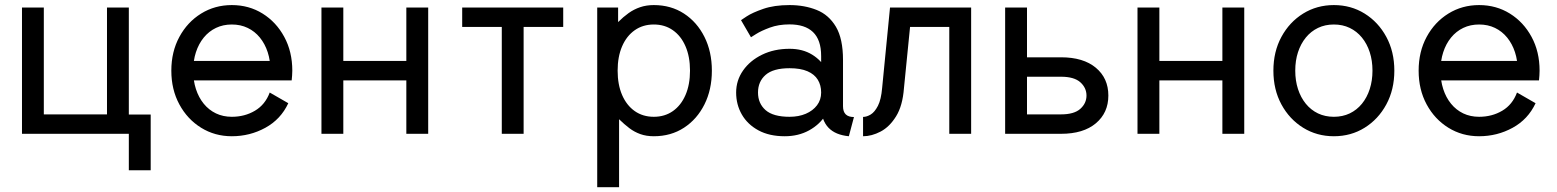

<svg xmlns="http://www.w3.org/2000/svg" viewBox="-20 -538 6259 772"><path d="M454.1 -77.6V0H498V146.5H585.9V-77.6ZM68.4 0H156.2H410.2H498V-507.8H410.2V-78.1H156.2V-507.8H68.4Z M705.1 -293V-214.8H1064.5L1098.6 -293ZM1064.5 -166Q1046.4 -117.2 1005.1 -92.8Q963.9 -68.4 912.1 -68.4Q877 -68.4 848.4 -82Q819.8 -95.7 799.3 -120.8Q778.8 -146 767.8 -179.9Q756.8 -213.9 756.8 -253.9Q756.8 -294.4 767.8 -328.1Q778.8 -361.8 799.3 -387Q819.8 -412.1 848.4 -425.8Q877 -439.5 912.1 -439.5Q947.3 -439.5 975.8 -425.8Q1004.4 -412.1 1024.9 -387Q1045.4 -361.8 1056.4 -328.1Q1067.4 -294.4 1067.4 -253.9Q1067.4 -243.7 1066.7 -234.1Q1065.9 -224.6 1064.5 -214.8H1152.8Q1153.8 -224.6 1154.5 -234.4Q1155.3 -244.1 1155.3 -253.9Q1155.3 -330.1 1123 -389.6Q1090.8 -449.2 1035.9 -483.4Q981 -517.6 912.1 -517.6Q843.8 -517.6 788.6 -483.4Q733.4 -449.2 701.2 -389.6Q668.9 -330.1 668.9 -253.9Q668.9 -177.7 701.2 -118.2Q733.4 -58.6 788.6 -24.4Q843.8 9.8 912.1 9.8Q984.9 9.8 1046.9 -24.2Q1108.9 -58.1 1139.2 -123Z M1272.5 -507.8V0H1360.4V-214.8H1613.8V0H1701.7V-507.8H1613.8V-293H1360.4V-507.8Z M2085.4 0V-429.7H2244.6V-507.8H1838.4V-429.7H1997.6V0Z M2463.4 -253.9Q2463.4 -310.1 2481.4 -351.8Q2499.5 -393.6 2532.2 -416.5Q2564.9 -439.5 2608.9 -439.5Q2652.8 -439.5 2685.5 -416.5Q2718.3 -393.6 2736.3 -351.8Q2754.4 -310.1 2754.4 -253.9Q2754.4 -197.8 2736.3 -156Q2718.3 -114.3 2685.5 -91.3Q2652.8 -68.4 2608.9 -68.4Q2564.9 -68.4 2532.2 -91.3Q2499.5 -114.3 2481.4 -156Q2463.4 -197.8 2463.4 -253.9ZM2381.3 -425.8V214.8H2469.2V-58.6Q2490.2 -38.1 2510.5 -22.7Q2530.8 -7.3 2554.7 1.2Q2578.6 9.8 2608.9 9.8Q2677.7 9.8 2730.2 -24.4Q2782.7 -58.6 2812.5 -118.2Q2842.3 -177.7 2842.3 -253.9Q2842.3 -330.1 2812.5 -389.6Q2782.7 -449.2 2730.2 -483.4Q2677.7 -517.6 2608.9 -517.6Q2578.6 -517.6 2553.7 -509Q2528.8 -500.5 2507.6 -485.4Q2486.3 -470.2 2465.3 -449.2V-507.8H2381.3Q2381.3 -507.8 2381.3 -497.8Q2381.3 -487.8 2381.3 -469.2Q2381.3 -450.7 2381.3 -425.8Z M3135.3 9.8Q3190.4 9.8 3233.4 -13.9Q3276.4 -37.6 3301 -77.4Q3325.7 -117.2 3325.7 -166Q3325.7 -214.8 3304.9 -254.6Q3284.2 -294.4 3245.8 -318.1Q3207.5 -341.8 3154.8 -341.8Q3092.8 -341.8 3044.2 -318.1Q2995.6 -294.4 2967.8 -254.6Q2939.9 -214.8 2939.9 -166Q2939.9 -117.2 2962.9 -77.4Q2985.8 -37.6 3029.5 -13.9Q3073.2 9.8 3135.3 9.8ZM3281.7 -166Q3281.7 -136.7 3265.1 -114.7Q3248.5 -92.8 3220 -80.6Q3191.4 -68.4 3154.8 -68.4Q3088.9 -68.4 3058.3 -95.2Q3027.8 -122.1 3027.8 -166Q3027.8 -210 3058.3 -236.8Q3088.9 -263.7 3154.8 -263.7Q3198.7 -263.7 3226.8 -251.5Q3254.9 -239.3 3268.3 -217.3Q3281.7 -195.3 3281.7 -166ZM3369.6 -110.8V-296.9Q3369.6 -382.3 3341.1 -430.4Q3312.5 -478.5 3263.7 -498Q3214.8 -517.6 3154.8 -517.6Q3092.8 -517.6 3049.1 -502.4Q3005.4 -487.3 2982.4 -472.2Q2959.5 -457 2959.5 -457L2999.5 -388.2Q2999.5 -388.2 3020 -401.1Q3040.5 -414.1 3075.4 -427Q3110.4 -439.9 3154.3 -439.9Q3185.1 -439.9 3208.7 -432.4Q3232.4 -424.8 3248.8 -409.2Q3265.1 -393.6 3273.4 -369.6Q3281.7 -345.7 3281.7 -312.5V-228.5L3291.5 -219.2V-125L3281.7 -110.8Q3281.7 -82.5 3289.3 -61Q3296.9 -39.6 3311 -24.7Q3325.2 -9.8 3345.9 -1.2Q3366.7 7.3 3393.1 9.8L3413.6 -67.4Q3391.6 -67.4 3380.6 -78.1Q3369.6 -88.9 3369.6 -110.8Z M3884.8 -507.8H3558.6L3526.9 -184.1Q3522.9 -137.7 3510 -112.5Q3497.1 -87.4 3481 -77.6Q3464.8 -67.9 3450.2 -67.9V9.8Q3484.9 9.8 3520.8 -9Q3556.6 -27.8 3583 -70.3Q3609.4 -112.8 3614.7 -184.1L3639.2 -429.7H3796.9V0H3884.8Z M4246.1 -307.6H4109.4V-507.8H4021.5V0H4246.1Q4335.9 0 4386.2 -42.2Q4436.5 -84.5 4436.5 -153.8Q4436.5 -223.6 4386.2 -265.6Q4335.9 -307.6 4246.1 -307.6ZM4246.1 -229.5Q4298.8 -229.5 4323.7 -207.3Q4348.6 -185.1 4348.6 -153.8Q4348.6 -122.6 4323.7 -100.3Q4298.8 -78.1 4246.1 -78.1H4109.4V-229.5Z M4553.7 -507.8V0H4641.6V-214.8H4895V0H4982.9V-507.8H4895V-293H4641.6V-507.8Z M5188 -253.9Q5188 -294.4 5199 -328.1Q5210 -361.8 5230.5 -387Q5251 -412.1 5279.5 -425.8Q5308.1 -439.5 5343.3 -439.5Q5378.4 -439.5 5407 -425.8Q5435.5 -412.1 5456.1 -387Q5476.6 -361.8 5487.5 -328.1Q5498.5 -294.4 5498.5 -253.9Q5498.5 -213.9 5487.5 -179.9Q5476.6 -146 5456.1 -120.8Q5435.5 -95.7 5407 -82Q5378.4 -68.4 5343.3 -68.4Q5308.1 -68.4 5279.5 -82Q5251 -95.7 5230.5 -120.8Q5210 -146 5199 -179.9Q5188 -213.9 5188 -253.9ZM5100.1 -253.9Q5100.1 -177.7 5132.3 -118.2Q5164.6 -58.6 5219.7 -24.4Q5274.9 9.8 5343.3 9.8Q5412.1 9.8 5467 -24.4Q5522 -58.6 5554.2 -118.2Q5586.4 -177.7 5586.4 -253.9Q5586.4 -330.1 5554.2 -389.6Q5522 -449.2 5467 -483.4Q5412.1 -517.6 5343.3 -517.6Q5274.9 -517.6 5219.7 -483.4Q5164.6 -449.2 5132.3 -389.6Q5100.1 -330.1 5100.1 -253.9Z M5720.2 -293V-214.8H6079.6L6113.8 -293ZM6079.6 -166Q6061.5 -117.2 6020.3 -92.8Q5979 -68.4 5927.2 -68.4Q5892.1 -68.4 5863.5 -82Q5835 -95.7 5814.5 -120.8Q5793.9 -146 5783 -179.9Q5772 -213.9 5772 -253.9Q5772 -294.4 5783 -328.1Q5793.9 -361.8 5814.5 -387Q5835 -412.1 5863.5 -425.8Q5892.1 -439.5 5927.2 -439.5Q5962.4 -439.5 5991 -425.8Q6019.5 -412.1 6040 -387Q6060.5 -361.8 6071.5 -328.1Q6082.5 -294.4 6082.5 -253.9Q6082.5 -243.7 6081.8 -234.1Q6081.1 -224.6 6079.6 -214.8H6168Q6168.9 -224.6 6169.7 -234.4Q6170.4 -244.1 6170.4 -253.9Q6170.4 -330.1 6138.2 -389.6Q6106 -449.2 6051 -483.4Q5996.1 -517.6 5927.2 -517.6Q5858.9 -517.6 5803.7 -483.4Q5748.5 -449.2 5716.3 -389.6Q5684.1 -330.1 5684.1 -253.9Q5684.1 -177.7 5716.3 -118.2Q5748.5 -58.6 5803.7 -24.4Q5858.9 9.8 5927.2 9.8Q6000 9.8 6062 -24.2Q6124 -58.1 6154.3 -123Z"/></svg>

Font: Giphurs
Style: Regular
Weight: 400
Version: Version 2.010